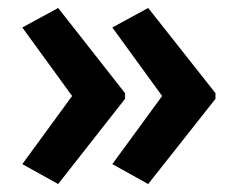

<svg xmlns="http://www.w3.org/2000/svg" viewBox="-20 -512 596 482"><path d="M521 -264 352 -50 262 -100 387 -271 262 -443 352 -492 521 -278ZM294 -264 126 -50 36 -100 161 -271 36 -443 126 -492 294 -278Z"/></svg>

Font: Noto Sans Bengali SemiCondensed SemiBold
Style: Regular
Weight: 600
Width: 4
Designer: Joana Ranito - Universal Thirst; Jelle Bosma - Monotype Design Team
Foundry: Universal Thirst ehf.
Version: Version 3.000; ttfautohint (v1.8.4.7-5d5b)